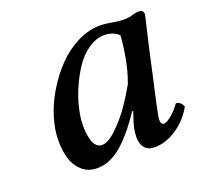

<svg xmlns="http://www.w3.org/2000/svg" viewBox="-87 -538 681 647"><g transform="rotate(-20 253.5 -214.5)"><path d="M352.1 -221.2Q367.7 -263.2 375.7 -310.1Q383.8 -356.9 384.8 -384.8Q364.3 -403.8 334 -403.8Q304.2 -403.8 276.1 -384.5Q248 -365.2 228 -335.2Q208 -305.2 192.6 -269.8Q177.2 -234.4 169.7 -200.9Q162.1 -167.5 162.1 -142.1Q162.1 -127.4 163.6 -114.5Q165 -101.6 168.9 -87.9Q172.9 -74.2 181.2 -66.2Q189.5 -58.1 201.2 -58.1Q223.1 -58.1 254.9 -88.9Q286.6 -119.6 310.3 -154.1Q334 -188.5 352.1 -221.2ZM470.2 -439Q486.8 -439 486.8 -421.9Q483.4 -408.2 461.9 -314.9L418.9 -121.1Q410.2 -81.5 410.2 -71.8Q410.2 -54.2 421.9 -54.2Q430.2 -54.2 447 -67.4Q463.9 -80.6 481.9 -105Q498 -105 506.8 -85Q484.4 -43.5 444.8 -16.8Q405.3 9.8 365.2 9.8Q341.3 9.8 329.6 -4.4Q317.9 -18.6 317.9 -42Q317.9 -72.3 331.1 -108.9L337.9 -128.9L335 -130.9Q286.6 -59.1 245.1 -24.7Q203.6 9.8 159.2 9.8Q126 9.8 104.5 -10.3Q83 -30.3 75 -58.6Q66.9 -86.9 66.9 -122.1Q66.9 -161.1 80.6 -205.1Q94.2 -249 119.4 -290.3Q144.5 -331.5 176.8 -365Q209 -398.4 249.5 -418.7Q290 -439 331.1 -439Q350.6 -439 376 -434.1Q397.5 -430.2 415 -430.2Q434.6 -430.2 450.2 -436Q460.4 -439 470.2 -439Z"/></g></svg>

Font: Common Serif Medium
Style: Italic
Weight: 500
Italic angle: -12°
Designer: Philipp H. Poll, Khaled Hosny
Foundry: Stefan Peev, Context Ltd.
Version: Version 1.026